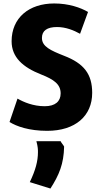

<svg xmlns="http://www.w3.org/2000/svg" viewBox="-20 -733 584 1108"><path d="M190 82H330C330 86 350 110 350 113C348 213 321 277 271 355L152 318C185 249 199 197 199 145C199 131 199 115 190 82ZM512 -197C512 -64 415 22 252 22C147 22 75 -4 35 -29L81 -164C116 -144 171 -120 238 -120C299 -120 330 -148 330 -194C330 -246 292 -274 218 -303C111 -345 47 -403 47 -495C47 -630 147 -713 293 -713C377 -713 445 -689 488 -664L442 -538C406 -558 360 -577 309 -577C252 -577 222 -556 222 -514C222 -464 272 -442 350 -411C464 -367 512 -306 512 -197Z"/></svg>

Font: Repo ExtraBold
Style: Bold
Weight: 700
Designer: Stefan Peev
Foundry: Context Ltd
Version: Version 1.502